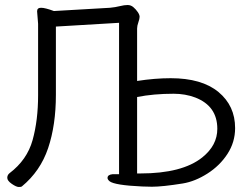

<svg xmlns="http://www.w3.org/2000/svg" viewBox="-20 -733 1003 766"><path d="M455 -642 203 -627V-355Q203 -234 172 -142Q141 -50 67 11Q65 13 55 13Q45 13 27 0.5Q9 -12 9 -23.5Q9 -35 18 -42Q88 -95 110 -174Q132 -253 132 -353V-638L128 -688Q128 -702 144 -702Q160 -702 195 -689L419 -702Q440 -704 458 -708.5Q476 -713 489 -713Q502 -713 512 -704.5Q522 -696 529.5 -685Q537 -674 537 -666Q537 -658 532 -644Q527 -630 527 -619V-410Q598 -421 661 -421Q785 -421 851.5 -366Q918 -311 918 -222Q918 -166 887.5 -119Q857 -72 807.5 -40.5Q758 -9 709 -1Q628 12 586 12L547 11Q437 6 417 -10Q409 -17 409 -23Q409 -36 429 -38H455ZM673 -359Q593 -359 527 -346V-41H540Q707 -41 787 -105Q847 -153 847 -219Q847 -310 759 -344Q719 -359 673 -359Z"/></svg>

Font: LXGW WenKai
Style: Regular
Weight: 400
Designer: LXGW / Fontworks Inc.
Foundry: LXGW / Fontworks Inc.
Version: Version 1.520; June 14, 2025